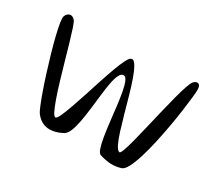

<svg xmlns="http://www.w3.org/2000/svg" viewBox="-150 -1080 1518 1372"><g transform="rotate(30 609.0 -394.0)"><path d="M1152 -761Q1153 -745 1148 -698Q1143 -651 1134 -584.5Q1125 -518 1111.5 -442Q1098 -366 1081.5 -291Q1065 -216 1045.5 -153Q1026 -90 1005 -49.5Q984 -9 961 -2Q918 11 877.5 9Q837 7 788 -8Q772 -13 760.5 -46.5Q749 -80 740.5 -132Q732 -184 725 -244.5Q718 -305 711 -365Q704 -425 695 -475Q686 -525 673.5 -555Q661 -585 644 -585Q623 -585 609.5 -557Q596 -529 587.5 -482.5Q579 -436 572.5 -379Q566 -322 559 -263.5Q552 -205 542.5 -153Q533 -101 518.5 -64Q504 -27 482 -15Q444 6 404.5 13Q365 20 328.5 6.5Q292 -7 262 -46Q253 -58 236.5 -98Q220 -138 199.5 -196Q179 -254 158 -321Q137 -388 117.5 -455Q98 -522 83.5 -581Q69 -640 62.5 -681Q56 -722 61 -735Q66 -749 74.5 -757Q83 -765 93.5 -767.5Q104 -770 115 -765.5Q126 -761 136 -749Q145 -738 159 -696Q173 -654 191 -592Q209 -530 229 -459.5Q249 -389 269.5 -320.5Q290 -252 309.5 -196.5Q329 -141 345 -109Q361 -77 373 -80Q384 -83 400 -118.5Q416 -154 436 -210.5Q456 -267 477.5 -333.5Q499 -400 520.5 -466Q542 -532 562.5 -587.5Q583 -643 600.5 -677Q618 -711 630 -713Q644 -715 643.5 -716Q643 -717 636.5 -717.5Q630 -718 623.5 -718Q617 -718 617.5 -718Q618 -718 633 -718Q653 -718 672.5 -685Q692 -652 711 -598Q730 -544 748.5 -478.5Q767 -413 785.5 -347Q804 -281 821.5 -225Q839 -169 856.5 -133Q874 -97 891 -93Q899 -91 911.5 -124.5Q924 -158 939 -215.5Q954 -273 970.5 -343.5Q987 -414 1004.5 -486.5Q1022 -559 1038.5 -623Q1055 -687 1070 -731Q1085 -775 1097 -788Q1107 -799 1119.5 -802Q1132 -805 1141.5 -796Q1151 -787 1152 -761Z"/></g></svg>

Font: VLove default
Style: Regular
Weight: 400
Designer: Dr Anirban Mitra
Foundry: Dr Anirban Mitra
Version: Version 1.000